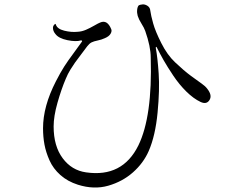

<svg xmlns="http://www.w3.org/2000/svg" viewBox="-20 -820 1018 870"><path d="M233 -709Q239 -689 271 -681Q303 -673 332 -676Q351 -677 369.5 -685Q388 -693 407 -704Q426 -715 434 -718Q466 -732 484 -688Q488 -679 481 -667Q474 -655 455 -647Q440 -640 422.5 -636.5Q405 -633 395 -628Q385 -623 375 -610Q364 -595 346.5 -572Q329 -549 320 -536.5Q311 -524 299 -504.5Q287 -485 278 -463Q258 -416 240.5 -354.5Q223 -293 223 -247Q223 -158 264 -103Q305 -48 370 -39Q535 -15 607 -161Q671 -292 663 -559Q663 -609 638 -680Q633 -694 621 -713Q609 -732 604 -748Q600 -762 601.5 -776Q603 -790 609 -796Q615 -799 626 -800Q637 -801 648.5 -793.5Q660 -786 661 -772Q664 -750 674 -714Q684 -678 711 -624.5Q738 -571 773 -538Q813 -500 845.5 -476Q878 -452 894 -441Q910 -430 919 -418Q942 -389 930 -368Q917 -345 889 -358Q857 -373 824.5 -405Q792 -437 765 -477.5Q738 -518 721.5 -547Q705 -576 690 -606Q687 -610 686 -605Q686 -604 686 -602Q694 -560 699 -487Q704 -414 694 -309.5Q684 -205 654 -136Q630 -81 582.5 -39Q535 3 470.5 21.5Q406 40 333 17Q286 2 253.5 -27Q221 -56 204.5 -93Q188 -130 181.5 -165Q175 -200 175 -239Q175 -338 233 -451Q254 -492 271 -518.5Q288 -545 313 -578.5Q338 -612 351 -631Q353 -634 351.5 -635.5Q350 -637 347 -637Q325 -630 285.5 -638Q246 -646 231 -666Q220 -679 220 -694Q220 -704 229 -711Q232 -713 233 -709Z"/></svg>

Font: TsukuhouMincho
Style: Regular
Weight: 400
Designer: Iose
Foundry: Typographish
Version: Version 1.001; ttfautohint (v1.8.3)